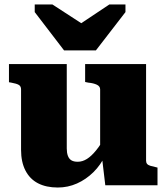

<svg xmlns="http://www.w3.org/2000/svg" viewBox="-20 -827 746 857"><path d="M266 -602H408L540 -773V-807H468L297 -693L388 -694L214 -807H135V-773ZM278 -541V-164Q278 -145 283 -131.5Q288 -118 298.5 -111.5Q309 -105 327 -105Q348 -105 368 -117.5Q388 -130 409.5 -156.5Q431 -183 454 -225L451 -136Q430 -91 397 -58.5Q364 -26 323.5 -8Q283 10 238 10Q186 10 149.5 -9Q113 -28 93.5 -66Q74 -104 74 -158V-428Q74 -442 64 -448Q54 -454 31 -458L20 -460V-541ZM632 -541V-110Q632 -101 636.5 -95.5Q641 -90 651 -87Q661 -84 675 -81L683 -79V0H450L435 -126L427 -132V-428Q427 -442 412 -449Q397 -456 375 -458L360 -461V-541Z"/></svg>

Font: Roboto Serif ExtraBold
Style: Regular
Weight: 800
Designer: Greg Gazdowicz
Foundry: Commercial Type
Version: Version 1.008